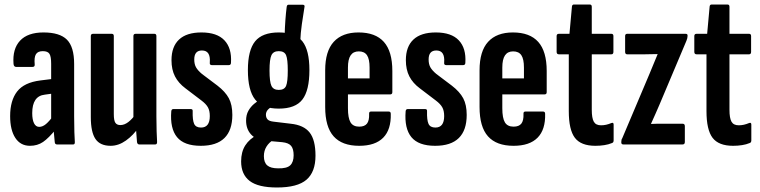

<svg xmlns="http://www.w3.org/2000/svg" viewBox="-20 -641 3372 852"><path d="M233 0Q224 0 223 -10Q221 -27 219 -52.5Q217 -78 216 -98L207 -110V-358Q207 -390 199.5 -402Q192 -414 170 -414Q148 -414 139.5 -400.5Q131 -387 134 -355Q135 -344 124 -344H52Q41 -344 40 -358Q35 -424 69 -460.5Q103 -497 173 -497Q245 -497 277 -465Q309 -433 309 -357V-125Q309 -82 310 -55Q311 -28 312 -12Q313 0 305 0ZM113 6Q71 6 48 -29Q25 -64 25 -126Q25 -195 56 -235Q87 -275 159 -284L215 -291V-226L179 -221Q151 -218 137 -197.5Q123 -177 123 -139Q123 -110 131 -94Q139 -78 154 -78Q169 -78 184 -90.5Q199 -103 221 -133L229 -69Q196 -28 171 -11Q146 6 113 6Z M471 6Q424 6 403.5 -24.5Q383 -55 383 -121V-481Q383 -491 393 -491H476Q485 -491 485 -481V-135Q485 -106 492 -96Q499 -86 514 -86Q532 -86 549.5 -99.5Q567 -113 583 -136L597 -78Q572 -41 539 -17.5Q506 6 471 6ZM598 0Q590 0 588 -10Q586 -28 584.5 -55Q583 -82 582 -98L572 -117V-481Q572 -491 582 -491H665Q674 -491 674 -481V-125Q674 -87 675 -59Q676 -31 677 -13Q678 0 669 0Z M871 6Q797 6 765.5 -32.5Q734 -71 740 -147Q741 -157 749 -157H827Q836 -157 835 -147Q834 -108 841.5 -91.5Q849 -75 872 -75Q911 -75 911 -126Q911 -150 902.5 -165Q894 -180 874 -195L803 -249Q772 -272 756.5 -302Q741 -332 741 -374Q741 -434 774.5 -465.5Q808 -497 874 -497Q943 -497 976 -462Q1009 -427 1005 -363Q1005 -352 995 -352H920Q916 -352 913 -354.5Q910 -357 911 -365Q913 -390 904.5 -403.5Q896 -417 876 -417Q842 -417 842 -377Q842 -356 850 -342Q858 -328 876 -313L945 -261Q980 -234 995.5 -205Q1011 -176 1011 -131Q1011 -63 976 -28.5Q941 6 871 6Z M1209 191Q1126 191 1088 162Q1050 133 1050 75Q1050 33 1068.5 4Q1087 -25 1124 -44L1193 -20Q1174 -9 1162.5 9.5Q1151 28 1151 52Q1151 80 1166 93Q1181 106 1214 106Q1253 107 1268 92.5Q1283 78 1283 48Q1283 20 1272 6.5Q1261 -7 1233 -10L1155 -17Q1115 -21 1093.5 -45Q1072 -69 1072 -106Q1072 -131 1082 -149Q1092 -167 1107.5 -180Q1123 -193 1139 -202L1196 -171Q1179 -165 1169.5 -155Q1160 -145 1160 -132Q1160 -119 1167.5 -111Q1175 -103 1195 -101L1270 -92Q1328 -86 1354 -53Q1380 -20 1380 50Q1380 122 1340 156.5Q1300 191 1209 191ZM1217 -159Q1144 -159 1112 -199.5Q1080 -240 1080 -330Q1080 -418 1112 -457.5Q1144 -497 1217 -497Q1291 -497 1322 -457.5Q1353 -418 1353 -330Q1353 -240 1322 -199.5Q1291 -159 1217 -159ZM1217 -242Q1242 -242 1249.5 -260Q1257 -278 1257 -328Q1257 -378 1249.5 -396Q1242 -414 1217 -414Q1193 -414 1184.5 -396Q1176 -378 1176 -328Q1176 -278 1184.5 -260Q1193 -242 1217 -242ZM1312 -451 1243 -480Q1244 -520 1246.5 -553Q1249 -586 1252 -609Q1253 -620 1260 -620H1323Q1334 -620 1331 -609Q1325 -571 1319.5 -534Q1314 -497 1312 -451Z M1574 6Q1498 6 1460.5 -36Q1423 -78 1423 -166V-329Q1423 -414 1461 -455.5Q1499 -497 1571 -497Q1646 -497 1683.5 -455Q1721 -413 1721 -326V-232Q1721 -222 1711 -222H1524V-161Q1524 -117 1535.5 -98Q1547 -79 1574 -79Q1598 -79 1608.5 -92.5Q1619 -106 1618 -135Q1617 -146 1626 -146H1705Q1714 -146 1714 -136Q1716 -66 1680.5 -30Q1645 6 1574 6ZM1524 -293H1620V-341Q1620 -379 1608.5 -396Q1597 -413 1572 -413Q1548 -413 1536 -395.5Q1524 -378 1524 -341Z M1911 6Q1837 6 1805.5 -32.5Q1774 -71 1780 -147Q1781 -157 1789 -157H1867Q1876 -157 1875 -147Q1874 -108 1881.5 -91.5Q1889 -75 1912 -75Q1951 -75 1951 -126Q1951 -150 1942.5 -165Q1934 -180 1914 -195L1843 -249Q1812 -272 1796.5 -302Q1781 -332 1781 -374Q1781 -434 1814.5 -465.5Q1848 -497 1914 -497Q1983 -497 2016 -462Q2049 -427 2045 -363Q2045 -352 2035 -352H1960Q1956 -352 1953 -354.5Q1950 -357 1951 -365Q1953 -390 1944.5 -403.5Q1936 -417 1916 -417Q1882 -417 1882 -377Q1882 -356 1890 -342Q1898 -328 1916 -313L1985 -261Q2020 -234 2035.5 -205Q2051 -176 2051 -131Q2051 -63 2016 -28.5Q1981 6 1911 6Z M2259 6Q2183 6 2145.5 -36Q2108 -78 2108 -166V-329Q2108 -414 2146 -455.5Q2184 -497 2256 -497Q2331 -497 2368.5 -455Q2406 -413 2406 -326V-232Q2406 -222 2396 -222H2209V-161Q2209 -117 2220.5 -98Q2232 -79 2259 -79Q2283 -79 2293.5 -92.5Q2304 -106 2303 -135Q2302 -146 2311 -146H2390Q2399 -146 2399 -136Q2401 -66 2365.5 -30Q2330 6 2259 6ZM2209 -293H2305V-341Q2305 -379 2293.5 -396Q2282 -413 2257 -413Q2233 -413 2221 -395.5Q2209 -378 2209 -341Z M2622 6Q2558 6 2531 -29.5Q2504 -65 2504 -148V-400H2460Q2450 -400 2450 -411V-481Q2450 -491 2460 -491H2507L2518 -612Q2519 -621 2527 -621H2597Q2606 -621 2606 -611V-491H2693Q2702 -491 2702 -481V-411Q2702 -400 2693 -400H2606V-154Q2606 -117 2615 -101Q2624 -85 2647 -85Q2659 -85 2670 -87.5Q2681 -90 2693 -95Q2703 -99 2703 -88V-18Q2703 -8 2695 -6Q2681 0 2662 3Q2643 6 2622 6Z M2746 0Q2737 0 2737 -9V-11Q2737 -22 2741 -27L2862 -313Q2871 -335 2880 -356.5Q2889 -378 2898 -400V-401Q2881 -401 2868 -400.5Q2855 -400 2842 -400H2763Q2754 -400 2754 -411V-481Q2754 -491 2763 -491H3022Q3031 -491 3031 -484V-481Q3031 -472 3026 -460L2907 -178Q2898 -157 2888.5 -135.5Q2879 -114 2869 -92V-91Q2887 -92 2898.5 -92Q2910 -92 2925 -92H3009Q3019 -92 3019 -81V-11Q3019 0 3009 0Z M3233 6Q3169 6 3142 -29.5Q3115 -65 3115 -148V-400H3071Q3061 -400 3061 -411V-481Q3061 -491 3071 -491H3118L3129 -612Q3130 -621 3138 -621H3208Q3217 -621 3217 -611V-491H3304Q3313 -491 3313 -481V-411Q3313 -400 3304 -400H3217V-154Q3217 -117 3226 -101Q3235 -85 3258 -85Q3270 -85 3281 -87.5Q3292 -90 3304 -95Q3314 -99 3314 -88V-18Q3314 -8 3306 -6Q3292 0 3273 3Q3254 6 3233 6Z"/></svg>

Font: Sofia Sans Extra Condensed
Style: Bold
Weight: 700
Designer: Botio Nikoltchev, Ani Petrova
Foundry: lettersoup
Version: Version 4.101